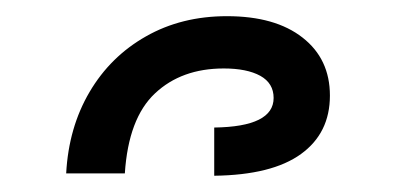

<svg xmlns="http://www.w3.org/2000/svg" viewBox="-20 -846 482 235"><path d="M61 -633.8Q64 -689.9 89.6 -733.4Q115.2 -776.9 158.7 -801.5Q202.1 -826.2 257.8 -826.2Q316.9 -826.2 350.3 -800Q383.8 -773.9 383.8 -729Q383.8 -683.1 348.4 -657.5Q313 -631.8 242.2 -630.9V-689.9Q314.9 -690.9 314.9 -726.1Q314.9 -744.1 298.6 -753.2Q282.2 -762.2 253.9 -762.2Q202.1 -762.2 169.7 -731.7Q137.2 -701.2 132.8 -633.8Z"/></svg>

Font: Kurinto Seri
Style: Regular
Weight: 400
Designer: Kurinto was developed by Clint Goss from a range of fonts that are compatible with the SIL Open Font License Version 1.1
Foundry: Clinton F. Goss
Version: Version 2.196; July 25, 2020